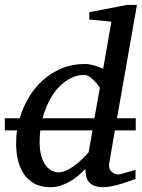

<svg xmlns="http://www.w3.org/2000/svg" viewBox="-34 -757 583 789"><path d="M446.8 -271H523.9V-221.2H438L415 -85.9Q412.6 -71.8 416.5 -63Q420.4 -54.2 427 -49.1Q433.6 -43.9 440.7 -42Q447.8 -40 451.2 -40Q454.6 -40 465.1 -42.7Q475.6 -45.4 487.3 -48.8Q499 -52.2 509.3 -55.2L522.9 -59.1V-22Q517.1 -19.5 501.5 -13.9Q485.8 -8.3 466.8 -2.4Q447.8 3.4 427.5 7.8Q407.2 12.2 392.1 12.2Q369.1 12.2 354.5 6.6Q339.8 1 331.5 -9Q323.2 -19 320.1 -32.7Q316.9 -46.4 316.9 -63Q303.7 -48.8 287.8 -35.4Q272 -22 253.9 -11.5Q235.8 -1 215.8 5.6Q195.8 12.2 174.8 12.2Q132.8 12.2 105.2 -3.9Q77.6 -20 61.5 -45.9Q45.4 -71.8 38.8 -103.5Q32.2 -135.3 32.2 -167Q32.2 -180.7 33 -194.1Q33.7 -207.5 36.1 -221.2H-14.2V-271H46.9Q60.1 -315.9 84.2 -356.4Q108.4 -397 142.3 -427.5Q176.3 -458 219.7 -476.1Q263.2 -494.1 314.9 -494.1Q326.2 -494.1 336.9 -491.9Q347.7 -489.7 357.4 -486.8Q367.2 -483.9 375.5 -480.5Q383.8 -477.1 390.1 -475.1L423.8 -668L333 -676.8V-707L487.8 -736.8H528.8ZM376 -394Q376.5 -396 370.4 -405Q364.3 -414.1 354.7 -423.8Q345.2 -433.6 334 -441.4Q322.8 -449.2 313 -449.2Q284.7 -449.2 258.1 -436.3Q231.4 -423.3 208.7 -399.9Q186 -376.5 168.7 -343.5Q151.4 -310.5 141.1 -271H354ZM131.8 -221.2Q128.9 -198.2 128.9 -172.9Q128.9 -140.6 135.5 -117.2Q142.1 -93.8 153.1 -78.6Q164.1 -63.5 178.2 -56.2Q192.4 -48.8 207 -48.8Q220.7 -48.8 236.6 -55.7Q252.4 -62.5 268.6 -74Q284.7 -85.4 300.5 -100.3Q316.4 -115.2 330.1 -130.9L346.2 -221.2Z"/></svg>

Font: Charis SIL Am
Style: Italic
Weight: 400
Italic angle: -11°
Foundry: SIL International
Version: Version 5.000